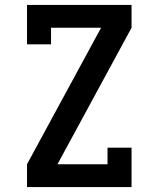

<svg xmlns="http://www.w3.org/2000/svg" viewBox="-20 -755 640 775"><path d="M89 0V-92L388 -643H186V-576H89V-735H511V-643L212 -92H414V-159H511V0Z"/></svg>

Font: Iosevka Etoile Semibold
Style: Regular
Weight: 600
Designer: Belleve Invis
Foundry: Belleve Invis
Version: Version 22.1.2; ttfautohint (v1.8.4)